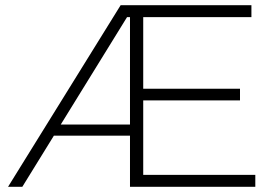

<svg xmlns="http://www.w3.org/2000/svg" viewBox="-20 -720 1048 740"><path d="M11 0 445 -700H497V-654H449L482 -674L66 0ZM169 -197 177 -240H497V-197ZM526 -378H905V-333H526ZM532 -46H964V0H481V-700H949V-654H532Z"/></svg>

Font: MOST Montserrat Light
Style: Regular
Weight: 300
Designer: Julieta Ulanovsky
Foundry: Julieta Ulanovsky
Version: Version 8.000;March 11, 2024;FontCreator 15.0.0.2926 64-bit